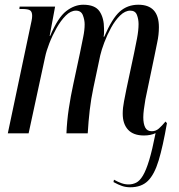

<svg xmlns="http://www.w3.org/2000/svg" viewBox="-20 -564 757 812"><path d="M531 228Q512 228 496 222.5Q480 217 460 206L462 196Q478 205 493 210.5Q508 216 524 216Q541 216 556 208.5Q571 201 584.5 178.5Q598 156 611 113Q624 70 638 -1Q617 9 589 9Q544 9 521.5 -15.5Q499 -40 499 -83Q499 -108 504.5 -135.5Q510 -163 515 -189L547 -339Q553 -367 559.5 -401.5Q566 -436 566 -462Q566 -483 559 -501Q552 -519 531 -519Q509 -519 488 -498.5Q467 -478 450 -447Q433 -416 421 -384Q409 -352 404 -330L375 -193Q365 -146 359.5 -98.5Q354 -51 351 0H261Q263 -52 271 -105Q279 -158 290 -208L318 -339Q326 -379 332 -408Q338 -437 338 -461Q338 -480 330.5 -499.5Q323 -519 301 -519Q279 -519 258 -498Q237 -477 219 -445Q201 -413 188.5 -380.5Q176 -348 171 -324L101 0H13L108 -450Q111 -464 113.5 -476Q116 -488 116 -497Q116 -514 107.5 -520Q99 -526 73 -526H62L63 -536H213L190 -412H192Q225 -490 260 -517Q295 -544 332 -544Q382 -544 401 -516Q420 -488 420 -442Q420 -435 420 -426Q420 -417 418 -409H421Q454 -486 486.5 -515Q519 -544 565 -544Q652 -544 652 -449Q652 -417 645 -385Q638 -353 633 -326L595 -144Q591 -122 588.5 -101.5Q586 -81 586 -68Q586 -41 594 -25Q602 -9 622 -9Q639 -9 652 -20.5Q665 -32 680 -50L686 -43Q669 55 651 114.5Q633 174 605.5 201Q578 228 531 228Z"/></svg>

Font: Noto Serif Display ExtraCondensed
Style: Italic
Weight: 400
Width: 2
Italic angle: -12°
Designer: Monotype Design Team
Foundry: Monotype Imaging Inc.
Version: Version 2.009